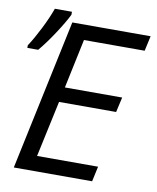

<svg xmlns="http://www.w3.org/2000/svg" viewBox="-85 -829 734 896"><g transform="rotate(10 282.0 -381.5)"><path d="M193.4 -713.9H564.5L548.8 -642.6H261.2L211.9 -409.2H483.4L467.3 -337.9H196.8L139.6 -71.8H428.7L413.1 0H42ZM102.1 -762.7H183.1V-748.5Q163.6 -709 127.4 -654.1Q91.3 -599.1 58.6 -560.5H7.3V-572.8Q31.7 -609.9 58.8 -663.6Q85.9 -717.3 102.1 -762.7Z"/></g></svg>

Font: Viking Open Sans
Style: Italic
Weight: 400
Italic angle: -12°
Foundry: Ascender Corporation
Version: Version 2.000